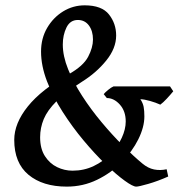

<svg xmlns="http://www.w3.org/2000/svg" viewBox="-20 -690 679 724"><path d="M633.3 -345.7Q621.6 -331.5 608.4 -317.4Q595.2 -303.2 584.5 -295.4Q567.4 -303.2 545.9 -309.3Q524.4 -315.4 509.3 -315.9Q519 -301.3 521.7 -286.9Q524.4 -272.5 524.4 -251Q524.4 -210.9 501.7 -165Q479 -119.1 439 -78.4Q398.9 -37.6 345.9 -12Q293 13.7 231.9 13.7Q141.1 13.7 87.4 -31Q33.7 -75.7 33.7 -162.6Q33.7 -225.1 85 -288.8Q136.2 -352.5 239.3 -410.2Q293.9 -440.9 312.3 -475.8Q330.6 -510.7 330.6 -541Q330.6 -573.2 315.2 -594Q299.8 -614.7 273.4 -614.7Q244.6 -614.7 230.7 -586.4Q216.8 -558.1 216.8 -522Q216.8 -478.5 236.8 -429Q256.8 -379.4 289.8 -328.4Q322.8 -277.3 362.8 -229.5Q402.8 -181.6 443.1 -141.4Q483.4 -101.1 517.1 -73.2Q538.1 -55.7 561 -51Q584 -46.4 608.4 -51.8L614.3 -24.4Q574.7 -6.8 539.1 3.4Q503.4 13.7 493.7 13.7Q481 13.7 450 -8.8Q418.9 -31.2 378.2 -70.6Q337.4 -109.9 295.2 -160.4Q252.9 -210.9 216.3 -268.1Q179.7 -325.2 157.2 -383.5Q134.8 -441.9 134.8 -495.6Q134.8 -545.4 157.7 -584.7Q180.7 -624 218 -647Q255.4 -669.9 299.3 -669.9Q363.8 -669.9 390.9 -635.5Q418 -601.1 418 -556.2Q418 -507.8 380.6 -461.7Q343.3 -415.5 289.1 -381.8Q227.1 -342.3 192.9 -308.1Q158.7 -273.9 145 -241Q131.3 -208 131.3 -172.4Q131.3 -129.4 149.4 -101.3Q167.5 -73.2 195.3 -59.8Q223.1 -46.4 253.4 -46.4Q296.9 -46.4 333.5 -64Q370.1 -81.5 397.2 -109.9Q424.3 -138.2 439.2 -170.4Q454.1 -202.6 454.1 -231.9Q454.1 -271 431.9 -295.7Q409.7 -320.3 382.8 -320.3L371.1 -335Q375.5 -340.8 387.2 -350.6Q398.9 -360.4 408.2 -364.3H621.1Z"/></svg>

Font: Namdhinggo Medium
Style: Regular
Weight: 500
Designer: Victor Gaultney
Foundry: SIL International
Version: Version 3.001